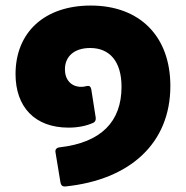

<svg xmlns="http://www.w3.org/2000/svg" viewBox="-20 -549 671 692"><path d="M216 123C449 99 594 -33 594 -239C594 -418 484 -529 307 -529C141 -529 36 -433 36 -282C36 -164 105 -89 227 -89C260 -89 291 -95 315 -106C323 -109 326 -116 325 -125L309 -227C307 -237 302 -241 293 -239C286 -237 279 -236 273 -236C236 -236 214 -262 214 -299C214 -346 248 -376 305 -376C375 -376 418 -328 418 -236C418 -111 345 -35 195 -18C184 -17 178 -10 180 0L198 109C200 119 205 124 216 123Z"/></svg>

Font: LINE Seed Sans TH ExtraBold
Style: Regular
Weight: 800
Designer: Dalton Maag Ltd | Thai characters by Cadson Demak Co.,Ltd.
Foundry: Dalton Maag Ltd
Version: Version 1.003